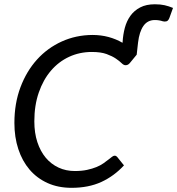

<svg xmlns="http://www.w3.org/2000/svg" viewBox="-20 -892 849 920"><path d="M338.5 -72.5Q371.5 -72.5 397 -78Q422.5 -83.5 442 -91.5Q461.5 -99.5 475.2 -109.2Q489 -119 499.2 -127Q509.5 -135 516.5 -140.5Q523.5 -146 529 -146Q533.5 -146 536.5 -144.2Q539.5 -142.5 541.5 -140L574 -99.5Q527 -48.5 465.8 -20.2Q404.5 8 323 8Q258.5 8 207.8 -15Q157 -38 121.8 -79.2Q86.5 -120.5 67.8 -177.5Q49 -234.5 49 -303Q49 -396.5 78 -473.8Q107 -551 157.5 -606.8Q208 -662.5 276 -693.2Q344 -724 422.5 -724.5Q463.5 -724.5 499.8 -714.8Q536 -705 567 -687Q567 -688 567.2 -688.8Q567.5 -689.5 567.5 -690.5Q569.5 -726 578.2 -758.8Q587 -791.5 605 -816.5Q623 -841.5 651.8 -856.5Q680.5 -871.5 722 -871.5Q749 -871.5 768.8 -867Q788.5 -862.5 809 -854L791.5 -805.5Q786 -792 777.5 -789.8Q769 -787.5 760 -790Q751.5 -793 741.8 -794.5Q732 -796 722 -796Q687 -796 667.2 -767.8Q647.5 -739.5 641.5 -688L635 -630L603 -591Q599 -586 594 -582.8Q589 -579.5 581.5 -579.5Q572.5 -579.5 562.5 -589.5Q552.5 -599.5 535.2 -611.2Q518 -623 490.8 -633Q463.5 -643 420 -643Q361.5 -643 311.2 -619.8Q261 -596.5 224 -553.2Q187 -510 165.8 -448.5Q144.5 -387 144.5 -310.5Q144.5 -255 159 -211Q173.5 -167 199.2 -136.2Q225 -105.5 260.5 -89Q296 -72.5 338.5 -72.5Z"/></svg>

Font: Lato
Style: Italic
Weight: 400
Italic angle: -7°
Designer: Lukasz Dziedzic
Foundry: tyPoland Lukasz Dziedzic
Version: Version 2.007; 2014-02-27